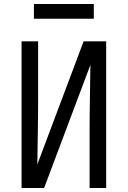

<svg xmlns="http://www.w3.org/2000/svg" viewBox="-20 -942 640 962"><path d="M88 0V-735H171V-441Q171 -360 169.5 -279.5Q168 -199 167 -118L399 -735H512V0H429V-294Q429 -375 430.5 -455.5Q432 -536 433 -617L201 0ZM150 -848V-922H450V-848Z"/></svg>

Font: Iosevka Meiseki Sans
Style: Regular
Weight: 400
Monospace: yes
Designer: Belleve Invis
Foundry: Belleve Invis
Version: Version 11.2.6; ttfautohint (v1.8.4)